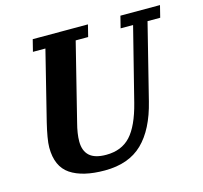

<svg xmlns="http://www.w3.org/2000/svg" viewBox="-103 -812 989 937"><g transform="rotate(-15 391.5 -343.0)"><path d="M315 12Q203 12 142 -29Q81 -70 81 -166Q81 -187 86.5 -219Q92 -251 101 -288L188 -638H125L140 -698H419L404 -638H341L244 -249Q230 -196 230 -157Q230 -109 257 -84.5Q284 -60 341 -60Q419 -60 464.5 -109.5Q510 -159 538 -269L631 -638H568L583 -698H783L768 -638H704L609 -258Q576 -124 506 -56Q436 12 315 12Z"/></g></svg>

Font: IBM Plex Serif
Style: Bold Italic
Weight: 700
Italic angle: -14°
Designer: Mike Abbink, Paul van der Laan, Pieter van Rosmalen
Foundry: Bold Monday
Version: Version 3.001